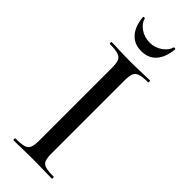

<svg xmlns="http://www.w3.org/2000/svg" viewBox="-265 -836 864 864"><g transform="rotate(45 167.5 -403.5)"><path d="M208 -81Q208 -52 213.5 -37Q219 -22 236.5 -17Q254 -12 289 -12Q291 -12 291 -6Q291 0 289 0Q264 0 233.5 -1Q203 -2 167 -2Q132 -2 101 -1Q70 0 45 0Q43 0 43 -6Q43 -12 45 -12Q80 -12 98 -17Q116 -22 122 -37Q128 -52 128 -81V-544Q128 -573 122 -587.5Q116 -602 98 -607.5Q80 -613 45 -613Q43 -613 43 -619Q43 -625 45 -625Q70 -625 101 -623.5Q132 -622 167 -622Q203 -622 234 -623.5Q265 -625 289 -625Q291 -625 291 -619Q291 -613 289 -613Q254 -613 236.5 -607Q219 -601 213.5 -586Q208 -571 208 -542ZM168 -690Q123 -690 96.5 -719.5Q70 -749 65 -803Q64 -807 69.5 -807Q75 -807 76 -805Q80 -782 106.5 -763Q133 -744 168 -744Q201 -744 227.5 -763Q254 -782 259 -805Q259 -807 264.5 -807Q270 -807 270 -803Q265 -749 239 -719.5Q213 -690 168 -690Z"/></g></svg>

Font: Cormorant Garamond Light Medium
Style: Regular
Weight: 500
Version: Version 4.001